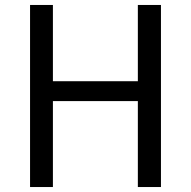

<svg xmlns="http://www.w3.org/2000/svg" viewBox="-20 -753 768 773"><path d="M101 0V-733H193V-426H535V-733H628V0H535V-346H193V0Z"/></svg>

Font: Noto Sans JP Thin
Style: Regular
Weight: 400
Version: Version 2.004-H2;hotconv 1.0.118;makeotfexe 2.5.65603